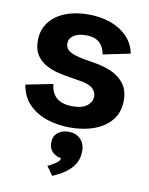

<svg xmlns="http://www.w3.org/2000/svg" viewBox="-88 -604 720 926"><g transform="rotate(10 272.0 -141.5)"><path d="M275.4 12.7Q215.8 12.7 163.1 -4.6Q110.4 -22 74.2 -58.6Q38.1 -95.2 28.3 -153.8L161.1 -180.2Q165.5 -135.7 192.6 -113Q219.7 -90.3 270 -90.3Q318.4 -90.3 341.8 -109.6Q365.2 -128.9 365.2 -154.8Q365.2 -177.7 346.9 -194.3Q328.6 -210.9 283.7 -217.8L235.8 -225.6Q207.5 -230 175.5 -237.5Q143.6 -245.1 115.2 -260.5Q86.9 -275.9 68.8 -303.2Q50.8 -330.6 50.8 -373.5Q50.8 -425.8 78.9 -463.1Q106.9 -500.5 156.7 -520.3Q206.5 -540 270.5 -540Q329.6 -540 378.4 -522.7Q427.2 -505.4 460.2 -471.9Q493.2 -438.5 502.9 -389.2L370.1 -361.8Q366.7 -381.8 357.2 -399.4Q347.7 -417 328.1 -428Q308.6 -439 275.4 -439Q237.8 -439 215.6 -424.3Q193.4 -409.7 193.4 -384.3Q193.4 -365.7 205.8 -354Q218.3 -342.3 240 -335.2Q261.7 -328.1 289.1 -323.2L343.8 -314Q385.7 -307.1 423.6 -290.3Q461.4 -273.4 485.4 -242.2Q509.3 -210.9 509.3 -160.2Q509.3 -104 478.8 -65.4Q448.2 -26.9 395.3 -7.1Q342.3 12.7 275.4 12.7ZM232.4 257.3 201.2 213.9 212.9 208Q238.8 193.8 249.3 184.6Q259.8 175.3 259.8 161.6V151.9L274.4 166.5Q241.2 166.5 220.5 148.7Q199.7 130.9 199.7 100.1Q199.7 68.8 220.5 51.3Q241.2 33.7 274.9 33.7Q309.1 33.7 331.5 55.2Q354 76.7 354 114.3Q354 159.7 327.9 191.9Q301.8 224.1 256.8 245.6Z"/></g></svg>

Font: Schibsted Grotesk
Style: Bold
Weight: 700
Designer: Bakken & Baeck AS, Henrik Kongsvoll
Foundry: Schibsted ASA
Version: Version 1.100;gftools[0.9.25]